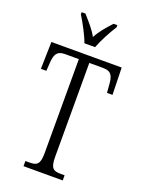

<svg xmlns="http://www.w3.org/2000/svg" viewBox="-171 -1009 809 1086"><g transform="rotate(20 234.0 -465.5)"><path d="M200 -771H264C281 -816 315 -880 340 -918V-931H317C285 -895 256 -864 233 -821C209 -864 179 -895 148 -931H125V-918C149 -880 184 -816 200 -771ZM114 0H350V-31H326C283 -31 264 -41 264 -111V-676H349C398 -676 409 -648 412 -599L416 -551H449L445 -714H22L18 -551H51L54 -599C57 -648 68 -676 117 -676H201V-108C201 -41 181 -31 138 -31H114Z"/></g></svg>

Font: Noto Serif Thai ExtraCondensed Light
Style: Regular
Weight: 300
Width: 2
Designer: Monotype Design Team
Foundry: Monotype Imaging Inc.
Version: Version 2.002